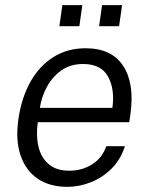

<svg xmlns="http://www.w3.org/2000/svg" viewBox="-20 -714 576 744"><path d="M240.5 10Q173 10 126.5 -21.2Q80 -52.5 59.8 -111.5Q39.5 -170.5 51.5 -253.5Q63.5 -336 98.2 -397.5Q133 -459 187.2 -493Q241.5 -527 311.5 -527Q412.5 -527 457.2 -458.8Q502 -390.5 485.5 -272.5L481 -240.5H126.5Q119 -188.5 129 -146Q139 -103.5 168.5 -78Q198 -52.5 248.5 -52.5Q298 -52.5 337 -77.2Q376 -102 392 -147.5H464Q447.5 -95.5 412.2 -60.5Q377 -25.5 332 -7.8Q287 10 240.5 10ZM134.5 -296H415.5Q425.5 -368 398.8 -417Q372 -466 302 -466Q252.5 -466 217.2 -440.8Q182 -415.5 161.2 -376.5Q140.5 -337.5 134.5 -296ZM364 -612.5 375.5 -694H453L441.5 -612.5ZM210 -612.5 221.5 -694H299L287.5 -612.5Z"/></svg>

Font: Public Sans Light
Style: Italic
Weight: 300
Italic angle: -8°
Designer: The Public Sans project authors (U.S. Web Design System). Libre Franklin designed by Pablo Impallari and Rodrigo Fuenzal
Version: Version 1.007; ttfautohint (v1.8.1) -l 8 -r 50 -G 200 -x 14 